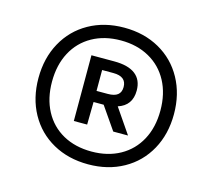

<svg xmlns="http://www.w3.org/2000/svg" viewBox="-91 -859 925 835"><g transform="rotate(15 371.0 -441.5)"><path d="M676 -441Q676 -351 637.5 -281.2Q599 -211.5 529.8 -172.8Q460.5 -134 371 -134Q281.5 -134 212.2 -172.8Q143 -211.5 104.5 -281.2Q66 -351 66 -441Q66 -531 104.5 -601Q143 -671 212.2 -710Q281.5 -749 371 -749Q460.5 -749 529.8 -710Q599 -671 637.5 -601Q676 -531 676 -441ZM615 -441Q615 -516.5 584.8 -573Q554.5 -629.5 499.2 -660.5Q444 -691.5 371 -691.5Q297.5 -691.5 242.2 -660.5Q187 -629.5 157 -573Q127 -516.5 127 -441Q127 -366 157 -309.5Q187 -253 242.2 -222.2Q297.5 -191.5 371 -191.5Q444 -191.5 499.2 -222.2Q554.5 -253 584.8 -309.5Q615 -366 615 -441ZM431 -411 507 -300H440.5L370 -402H365.5H324.5L323 -300H263V-596H365.5Q429 -596 461 -571.2Q493 -546.5 493 -498.5Q493 -431 431 -411ZM375 -452Q405 -452 419.5 -463.5Q434 -475 434 -498.5Q434 -546 375 -546H324.5V-452Z"/></g></svg>

Font: Encode Sans Semi Expanded SmBd
Style: Regular
Weight: 600
Width: 6
Designer: Multiple Designers
Foundry: Impallari Type
Version: Version 2.000